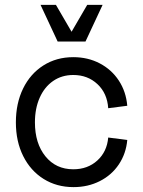

<svg xmlns="http://www.w3.org/2000/svg" viewBox="-20 -750 586 786"><path d="M45 -249Q45 -327 74.5 -387.5Q104 -448 157.5 -482Q211 -516 280 -516Q340 -516 388.5 -490.5Q437 -465 466.5 -420Q496 -375 501 -317L423 -307Q419 -368 379 -405.5Q339 -443 280 -443Q233 -443 197.5 -418.5Q162 -394 142.5 -350Q123 -306 123 -249Q123 -163 166 -110Q209 -57 280 -57Q339 -57 378.5 -93Q418 -129 423 -187L501 -177Q496 -121 466.5 -77Q437 -33 388.5 -8.5Q340 16 281 16Q212 16 158.5 -17.5Q105 -51 75 -111Q45 -171 45 -249ZM146 -730H209L273 -620L337 -730H400L330 -580H216Z"/></svg>

Font: Uncut Sans Variable
Style: Regular
Weight: 400
Designer: Kasper Nordkvist
Foundry: UNCUT.wtf
Version: Version 1.303;Glyphs 3.1.2 (3151)